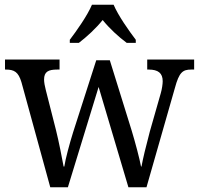

<svg xmlns="http://www.w3.org/2000/svg" viewBox="-20 -786 836 806"><path d="M273 -619V-606H311C345 -632 383 -667 411 -702C439 -667 477 -632 512 -606H550V-619C521 -657 476 -721 457 -766H366C347 -721 302 -657 273 -619ZM70 -441 191 0H265L394 -421L519 0H595L714 -416C732 -483 747 -494 783 -494H795V-536H598V-494H604C644 -494 663 -479 663 -445C663 -434 660 -412 655 -395L609 -234C592 -170 580 -120 574 -87H572C566 -120 547 -191 533 -237L441 -533H384L287 -231C272 -183 255 -120 250 -87H247C241 -120 227 -192 215 -240L172 -409C168 -424 165 -441 165 -452C165 -485 183 -494 220 -494H230V-536H1V-494H4C40 -494 57 -484 70 -441Z"/></svg>

Font: Noto Serif Sinhala SemiCondensed
Style: Regular
Weight: 400
Width: 4
Designer: Jelle Bosma - Monotype Design Team
Foundry: Monotype Imaging Inc.
Version: Version 2.007